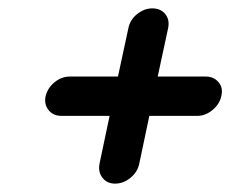

<svg xmlns="http://www.w3.org/2000/svg" viewBox="-20 -531 579 459"><path d="M313 -140Q309 -120 292 -106Q275 -92 255 -92Q236 -92 225 -106Q214 -120 218 -140L242 -254H127Q107 -254 96 -268Q85 -282 89 -301Q94 -321 110.5 -334.5Q127 -348 147 -348H262L287 -464Q291 -484 308 -497.5Q325 -511 344 -511Q364 -511 375 -497.5Q386 -484 382 -464L357 -348H472Q491 -348 502.5 -334.5Q514 -321 509 -301Q505 -282 488 -268Q471 -254 452 -254H337Z"/></svg>

Font: VDS
Style: Italic
Weight: 400
Designer: artmaker
Foundry: artmaker
Version: Version 1.000 2009 initial release